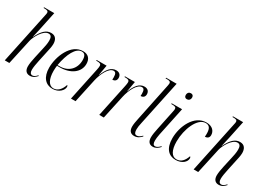

<svg xmlns="http://www.w3.org/2000/svg" viewBox="-19 -1487 3041 2223"><g transform="rotate(30 1502.0 -375.0)"><path d="M364 10C408 10 432 -12 457 -39L451 -46C430 -22 410 -8 390 -8C363 -8 352 -29 352 -64C352 -94 360 -142 371 -193L400 -328C407 -362 419 -407 419 -444C419 -497 398 -544 335 -544C270 -544 221 -498 173 -398H171C178 -426 193 -491 199 -521L249 -760H114L111 -750H124C160 -750 176 -743 176 -720C176 -712 174 -700 170 -684L26 0H87L161 -339C173 -393 239 -523 312 -523C349 -523 358 -493 358 -454C358 -414 348 -369 339 -330L311 -204C300 -155 292 -107 292 -75C292 -22 317 10 364 10Z M667 10C754 10 804 -50 804 -92C804 -106 800 -112 794 -114C774 -51 734 0 674 0C613 0 576 -67 576 -178C576 -202 579 -238 581 -248H619C758 -248 866 -321 866 -436C866 -506 828 -546 760 -546C599 -546 513 -336 513 -185C513 -56 577 10 667 10ZM612 -258H582C610 -415 669 -535 749 -535C787 -535 806 -510 806 -451C806 -337 727 -258 612 -258Z M1004 -441 911 0H972L1040 -316C1062 -416 1118 -526 1179 -526C1203 -526 1217 -510 1217 -459C1217 -450 1216 -441 1216 -429C1249 -429 1270 -448 1270 -482C1270 -516 1250 -546 1203 -546C1136 -546 1091 -489 1056 -397H1054L1078 -536H946L944 -526H957C992 -526 1011 -520 1011 -492C1011 -480 1009 -463 1004 -441Z M1382 -441 1289 0H1350L1418 -316C1440 -416 1496 -526 1557 -526C1581 -526 1595 -510 1595 -459C1595 -450 1594 -441 1594 -429C1627 -429 1648 -448 1648 -482C1648 -516 1628 -546 1581 -546C1514 -546 1469 -489 1434 -397H1432L1456 -536H1324L1322 -526H1335C1370 -526 1389 -520 1389 -492C1389 -480 1387 -463 1382 -441Z M1759 10C1804 10 1831 -12 1856 -39L1851 -47C1829 -23 1807 -9 1784 -9C1755 -9 1746 -33 1746 -72C1746 -96 1751 -130 1759 -163L1885 -760H1745L1742 -750H1766C1801 -750 1811 -740 1811 -719C1811 -713 1810 -705 1807 -692L1702 -185C1694 -148 1686 -106 1686 -75C1686 -26 1706 10 1759 10Z M2076 -664C2100 -664 2120 -680 2120 -712C2120 -738 2104 -748 2084 -748C2059 -748 2041 -731 2041 -700C2041 -675 2057 -664 2076 -664ZM2008 10C2047 10 2075 -11 2101 -40L2095 -47C2072 -23 2052 -8 2030 -8C2005 -8 1996 -29 1996 -67C1996 -85 1999 -116 2006 -151L2087 -536H1949L1947 -526H1961C2001 -526 2014 -518 2014 -496C2014 -488 2013 -478 2010 -466L1954 -196C1945 -154 1937 -109 1937 -76C1937 -22 1960 10 2008 10Z M2313 10C2401 10 2450 -43 2450 -87C2450 -100 2445 -108 2439 -111C2415 -42 2378 -1 2318 -1C2257 -1 2218 -63 2218 -182C2218 -345 2295 -535 2405 -535C2450 -535 2474 -509 2476 -444C2477 -426 2476 -409 2474 -393C2511 -393 2529 -414 2529 -444C2529 -495 2493 -545 2410 -545C2245 -545 2157 -347 2157 -190C2157 -55 2220 10 2313 10Z M2889 10C2933 10 2957 -12 2982 -39L2976 -46C2955 -22 2935 -8 2915 -8C2888 -8 2877 -29 2877 -64C2877 -94 2885 -142 2896 -193L2925 -328C2932 -362 2944 -407 2944 -444C2944 -497 2923 -544 2860 -544C2795 -544 2746 -498 2698 -398H2696C2703 -426 2718 -491 2724 -521L2774 -760H2639L2636 -750H2649C2685 -750 2701 -743 2701 -720C2701 -712 2699 -700 2695 -684L2551 0H2612L2686 -339C2698 -393 2764 -523 2837 -523C2874 -523 2883 -493 2883 -454C2883 -414 2873 -369 2864 -330L2836 -204C2825 -155 2817 -107 2817 -75C2817 -22 2842 10 2889 10Z"/></g></svg>

Font: Noto Serif Display Condensed Light
Style: Italic
Weight: 300
Width: 3
Italic angle: -12°
Designer: Monotype Design Team
Foundry: Monotype Imaging Inc.
Version: Version 2.009